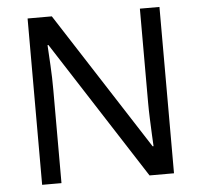

<svg xmlns="http://www.w3.org/2000/svg" viewBox="-51 -767 863 821"><g transform="rotate(-5 380.0 -357.0)"><path d="M663 0H558L176 -593H172Q174 -558 177 -506Q180 -454 180 -399V0H97V-714H201L582 -123H586Q585 -139 583.5 -171Q582 -203 580.5 -241Q579 -279 579 -311V-714H663Z"/></g></svg>

Font: Noto Sans Tai Le
Style: Regular
Weight: 400
Designer: Monotype Design Team
Foundry: Monotype Imaging Inc.
Version: Version 2.002; ttfautohint (v1.8.4.7-5d5b)